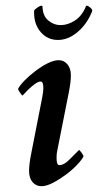

<svg xmlns="http://www.w3.org/2000/svg" viewBox="-20 -641 341 668"><path d="M184.6 -431.6Q202.1 -431.6 214.4 -417.5Q226.6 -403.3 226.6 -378.9Q226.6 -366.2 224.6 -351.1Q222.7 -335.9 218.8 -316.4L178.7 -114.3Q177.7 -110.4 177.2 -104.5Q176.8 -98.6 176.8 -90.8Q176.8 -66.4 186.5 -66.4Q202.1 -66.4 220.7 -85Q239.3 -103.5 254.9 -119.1Q256.8 -119.1 263.7 -109.9Q270.5 -100.6 270.5 -96.7Q264.6 -85 248 -67.4Q231.4 -49.8 209 -33.2Q186.5 -16.6 164.1 -4.9Q141.6 6.8 124 6.8Q105.5 6.8 93.3 -7.3Q81.1 -21.5 81.1 -46.9Q81.1 -57.6 83 -73.2Q85 -88.9 88.9 -108.4L127 -302.7Q128.9 -313.5 129.9 -321.3Q130.9 -329.1 130.9 -334Q130.9 -357.4 121.1 -357.4Q113.3 -357.4 101.1 -348.6Q88.9 -339.8 77.1 -328.1Q65.4 -316.4 58.6 -308.6Q56.6 -308.6 49.8 -318.4Q43 -328.1 43 -332Q48.8 -343.8 64.9 -360.4Q81.1 -377 102.1 -393.1Q123 -409.2 145 -420.4Q167 -431.6 184.6 -431.6ZM181.6 -502Q145.5 -502 122.1 -528.8Q98.6 -555.7 98.6 -596.7V-603.5Q99.6 -607.4 109.4 -614.3Q119.1 -621.1 124 -621.1Q127.9 -621.1 127.9 -617.2Q128.9 -585.9 147.9 -569.8Q167 -553.7 191.4 -553.7Q215.8 -553.7 240.2 -569.3Q264.6 -585 278.3 -617.2Q278.3 -621.1 282.2 -621.1Q287.1 -621.1 294.4 -614.3Q301.8 -607.4 300.8 -603.5Q300.8 -601.6 299.8 -599.6Q297.9 -595.7 297.9 -595.7Q281.2 -555.7 249 -528.8Q216.8 -502 181.6 -502Z"/></svg>

Font: Crimson Text SemiBold
Style: Italic
Weight: 600
Italic angle: -11°
Designer: Sebastian Kosch
Foundry: Sebastian Kosch
Version: Version 1.100; ttfautohint (v1.8.4)